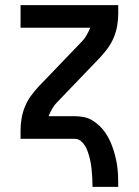

<svg xmlns="http://www.w3.org/2000/svg" viewBox="-20 -540 540 747"><path d="M340 187Q340 169 339 151Q338 133 336 115Q334 97 330 79.5Q326 62 319.5 45Q313 28 300.5 14Q288 0 270 0H60V-33Q60 -56 64 -79.5Q68 -103 77 -125Q86 -147 100 -166.5Q114 -186 130 -203L298 -378Q309 -389 317 -403Q325 -417 331 -432H60V-520H440V-488Q440 -464 436 -440.5Q432 -417 423 -395Q414 -373 400 -353.5Q386 -334 370 -317L202 -142Q191 -131 183 -117Q175 -103 169 -88H270Q288 -88 306 -84.5Q324 -81 339.5 -71.5Q355 -62 368 -49.5Q381 -37 391 -22Q401 -7 408.5 9.5Q416 26 421.5 43.5Q427 61 431 78.5Q435 96 437 114Q439 132 439.5 150Q440 168 440 187Z"/></svg>

Font: Iosevka Term Curly Semibold
Style: Regular
Weight: 600
Designer: Belleve Invis
Foundry: Belleve Invis
Version: Version 32.3.0